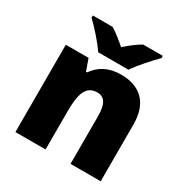

<svg xmlns="http://www.w3.org/2000/svg" viewBox="-174 -910 1018 1053"><g transform="rotate(30 335.0 -383.0)"><path d="M240 -606H432C463 -652 523 -718 557 -752V-766H433C398 -746 370 -723 335 -693C300 -723 275 -744 240 -766H114V-752C152 -716 210 -652 240 -606ZM412 -563C334 -563 278 -532 243 -480H236L210 -553H66V0H257V-242C257 -352 276 -413 348 -413C395 -413 415 -375 415 -302V0H606V-360C606 -502 526 -563 412 -563Z"/></g></svg>

Font: Noto Sans Kannada Black
Style: Regular
Weight: 900
Designer: Jelle Bosma - Monotype Design Team
Foundry: Monotype Imaging Inc.
Version: Version 2.005